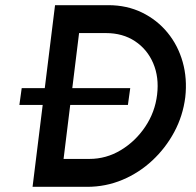

<svg xmlns="http://www.w3.org/2000/svg" viewBox="-20 -723 758 743"><path d="M697 -347Q688 -275 654.5 -212.5Q621 -150 569.5 -102Q518 -54 453.5 -27Q389 0 317 0H106L193 -703H399Q471 -703 529.5 -674.5Q588 -646 628.5 -596.5Q669 -547 687 -483Q705 -419 697 -347ZM588 -357Q596 -424 573 -478Q550 -532 502.5 -563.5Q455 -595 390 -595H286L226 -108H326Q391 -108 447.5 -142Q504 -176 542 -232.5Q580 -289 588 -357ZM475 -317H55L64 -382H484Z"/></svg>

Font: Kulim Park SemiBold
Style: Italic
Weight: 600
Italic angle: -8°
Designer: Noponies / Dale Sattler
Foundry: Noponies
Version: Version 1.000; ttfautohint (v1.8.3)